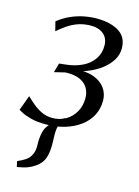

<svg xmlns="http://www.w3.org/2000/svg" viewBox="-121 -611 665 917"><g transform="rotate(15 212.0 -152.0)"><path d="M55.5 240.5 49.5 213Q72 203 87.2 193.2Q102.5 183.5 112 167Q125 145 123.5 113.5Q122 82 128.5 51.5Q133 30.5 147 13Q161 -4.5 169 -15.5L218 -45.5Q199.5 -24 194.2 1Q189 26 190 52.5Q190.5 64 190.8 75.8Q191 87.5 191 98Q191 132 182 159.8Q173 187.5 143.5 208.5Q127.5 220 108.2 227.5Q89 235 55.5 240.5ZM137 8Q92 8 62 0Q32 -8 16 -16.8Q0 -25.5 -2.5 -27L25 -101.5Q42 -85 61.8 -68.5Q81.5 -52 105.5 -40.8Q129.5 -29.5 158 -29.5Q194.5 -29.5 223.5 -46.2Q252.5 -63 269.8 -92.8Q287 -122.5 287 -161Q287.5 -186 276 -208.2Q264.5 -230.5 237.5 -244Q210.5 -257.5 163.5 -256L109.5 -243L122.5 -289L150 -292Q198 -296.5 234 -313.8Q270 -331 290 -360Q310 -389 310 -426Q310 -464 286 -483.8Q262 -503.5 225.5 -503.5Q197 -503.5 171.8 -496.8Q146.5 -490 121.2 -475Q96 -460 65 -433.5L53.5 -479.5Q83.5 -503 115.2 -517Q147 -531 179 -537.2Q211 -543.5 240.5 -543.5Q311 -543.5 352.2 -517.2Q393.5 -491 393.5 -436Q393.5 -405 377.2 -378.2Q361 -351.5 333.5 -330Q306 -308.5 270.8 -293.8Q235.5 -279 198 -272L205 -283Q258.5 -287.5 295.8 -273.8Q333 -260 352.2 -233Q371.5 -206 371.5 -172Q371.5 -131 353.8 -97.8Q336 -64.5 303.8 -41Q271.5 -17.5 229 -4.8Q186.5 8 137 8Z"/></g></svg>

Font: Merriweather 72pt Light
Style: Italic
Weight: 300
Italic angle: -7.8°
Version: Version 2.101